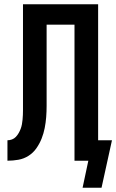

<svg xmlns="http://www.w3.org/2000/svg" viewBox="-20 -755 546 902"><path d="M457 127H368L395 0H330V-639H199V-312Q199 -311 199 -310.5Q199 -310 199 -309Q199 -283 199 -257Q199 -231 197 -205Q195 -179 190 -153.5Q185 -128 175.5 -104Q166 -80 151 -58.5Q136 -37 114 -23Q92 -9 66.5 -4.5Q41 0 15 0V-96Q26 -96 36.5 -100Q47 -104 54.5 -112Q62 -120 67.5 -129.5Q73 -139 77 -149.5Q81 -160 83 -171Q85 -182 86 -193Q87 -204 87.5 -215Q88 -226 88 -237Q88 -256 88 -275.5Q88 -295 88 -315V-735H441V-96H506Z"/></svg>

Font: Zed Mono
Style: Bold
Weight: 700
Monospace: yes
Designer: Belleve Invis
Foundry: Belleve Invis
Version: Version 1.0.0; ttfautohint (v1.8.4)